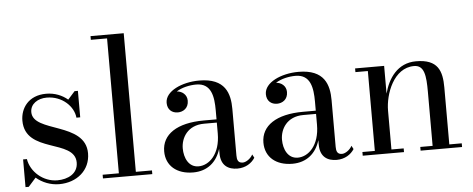

<svg xmlns="http://www.w3.org/2000/svg" viewBox="-50 -874 2485 1008"><g transform="rotate(-5 1192.0 -370.0)"><path d="M63.5 10 103.5 -35C135.5 -7.5 179 10 224.5 10C318 10 389 -49.5 389 -138.5C389 -305 111 -269.5 111 -379.5C111 -422.5 150.5 -448.5 198 -448.5C280.5 -448.5 339.5 -388.5 344.5 -330H364.5V-469.5H347L310 -428C281.5 -452.5 242 -469 197 -469C102.5 -469 60.5 -403 60.5 -339C60.5 -164 325.5 -221 325.5 -95.5C325.5 -37 272.5 -11 216.5 -11C142.5 -11 77.5 -67.5 66.5 -136H46.5V10Z M455.5 -19.5V0H715.5V-19.5H630.5V-750H455.5V-730.5H541V-19.5Z M1009.5 -257C867.5 -257 788 -202.5 788 -113.5C788 -37.5 844 10 930.5 10C1005.5 10 1055.5 -33 1076.5 -101.5V-77.5C1076.5 -12.5 1116.5 10 1163.5 10C1207 10 1239 -11.5 1256.5 -39L1247 -57C1235.5 -35 1211 -19 1194 -19C1169 -19 1164 -36.5 1164 -58.5V-304.5C1164 -385.5 1141 -468 1003.5 -468C912.5 -468 823 -428 823 -366C823 -330 847 -311 877.5 -311C905 -311 934.5 -328 934.5 -368C934.5 -400.5 908.5 -419.5 881.5 -421C909.5 -439.5 951 -448.5 986 -448.5C1066 -448.5 1076.5 -376.5 1076.5 -304.5V-257ZM961.5 -19.5C909 -19.5 886.5 -70.5 886.5 -120.5C886.5 -175 921.5 -240 1009.5 -240H1076.5V-183C1076.5 -73.5 1017 -19.5 961.5 -19.5Z M1532.5 -257C1390.5 -257 1311 -202.5 1311 -113.5C1311 -37.5 1367 10 1453.5 10C1528.5 10 1578.5 -33 1599.5 -101.5V-77.5C1599.5 -12.5 1639.5 10 1686.5 10C1730 10 1762 -11.5 1779.5 -39L1770 -57C1758.5 -35 1734 -19 1717 -19C1692 -19 1687 -36.5 1687 -58.5V-304.5C1687 -385.5 1664 -468 1526.5 -468C1435.5 -468 1346 -428 1346 -366C1346 -330 1370 -311 1400.5 -311C1428 -311 1457.5 -328 1457.5 -368C1457.5 -400.5 1431.5 -419.5 1404.5 -421C1432.5 -439.5 1474 -448.5 1509 -448.5C1589 -448.5 1599.5 -376.5 1599.5 -304.5V-257ZM1484.5 -19.5C1432 -19.5 1409.5 -70.5 1409.5 -120.5C1409.5 -175 1444.5 -240 1532.5 -240H1599.5V-183C1599.5 -73.5 1540 -19.5 1484.5 -19.5Z M1824.5 -19.5V0H2042V-19.5H1977.5V-224.5C1977.5 -310.5 2025.5 -445.5 2133.5 -445.5C2188.5 -445.5 2194.5 -388.5 2194.5 -304.5V-19.5H2129.5V0H2348V-19.5H2282.5V-319.5C2282.5 -406.5 2262 -469.5 2146.5 -469.5C2047.5 -469.5 1998 -391.5 1977.5 -314V-460H1824.5V-440.5H1890V-19.5Z"/></g></svg>

Font: Bodoni* 11
Style: Regular
Weight: 400
Version: Version 2.3